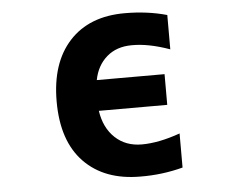

<svg xmlns="http://www.w3.org/2000/svg" viewBox="-53 -806 1105 882"><g transform="rotate(-5 500.0 -365.0)"><path d="M755.9 -169.9V-12.7Q660.2 12.7 559.6 11.7Q394.5 11.7 300.3 -85.4Q206.1 -182.6 206.1 -365.2Q206.1 -543 297.4 -642.6Q388.7 -742.2 552.7 -742.2Q657.2 -742.2 747.1 -716.8V-558.6Q648.4 -593.8 572.3 -592.8Q502 -592.8 456.5 -553.2Q411.1 -513.7 398.4 -447.3H710.9V-305.7H395.5Q407.2 -226.6 456.1 -180.7Q504.9 -134.8 579.1 -134.8Q657.2 -134.8 755.9 -169.9Z"/></g></svg>

Font: GenEi Gothic M Heavy
Style: Regular
Weight: 800
Designer: o_tamon (Modified); [Source Han Sans]
Ryoko NISHIZUKA  (kana & ideographs); Paul D. Hunt (Latin, Greek & Cyrillic); Wenl
Version: Version 1.1a;Original Version 1.004